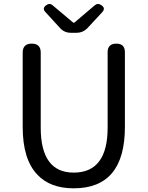

<svg xmlns="http://www.w3.org/2000/svg" viewBox="-20 -958 761 990"><path d="M360 13Q239 13 173 -57Q97 -136 97 -303V-687Q97 -733 144 -733Q190 -733 190 -687V-300Q190 -68 360 -68Q535 -68 535 -300V-516V-689Q535 -733 580 -733Q624 -733 624 -689V-303Q624 13 360 13ZM345 -789Q312 -789 290 -813L214 -896Q196 -915 218 -931Q236 -944 251 -931L358 -841H363L469 -931Q485 -944 503 -931Q526 -916 507 -895L467 -852L430 -812Q407 -789 376 -789Z"/></svg>

Font: GenSenRounded JP R
Style: Regular
Weight: 400
Version: Version 1.501;PS 1;hotconv 16.6.51;makeotf.lib2.5.65220